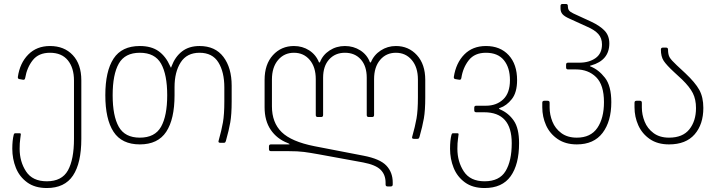

<svg xmlns="http://www.w3.org/2000/svg" viewBox="-20 -720 3616 968"><path d="M42 30Q42 -12 49 -40Q51 -48 56 -48H80Q85 -48 85 -43Q85 -39 82 -19.5Q79 0 79 30Q79 95 111.5 144.5Q144 194 216 194Q292 194 322.5 139Q353 84 353 -20V-314Q353 -378 322 -416Q291 -454 232 -454Q175 -454 145.5 -417Q116 -380 107 -327Q105 -316 96 -318L79 -321Q69 -322 70 -332Q80 -402 122.5 -445Q165 -488 232 -488Q304 -488 347 -442Q390 -396 390 -315V-20Q390 102 348 165Q306 228 216 228Q156 228 117 199.5Q78 171 60 126Q42 81 42 30Z M511 -240Q511 -361 552.5 -424.5Q594 -488 685 -488Q743 -488 779.5 -462Q816 -436 838 -386Q841 -379 842 -379Q843 -379 845 -386Q863 -434 898 -461Q933 -488 986 -488Q1065 -488 1106.5 -433Q1148 -378 1148 -288V-209Q1148 -143 1141 -103Q1134 -63 1119 -10Q1117 -4 1115 -2Q1113 0 1108 0H1091Q1079 0 1082 -10Q1097 -63 1104 -103Q1111 -143 1111 -209V-279Q1111 -357 1081 -405.5Q1051 -454 986 -454Q922 -454 891 -405.5Q860 -357 860 -281V-240Q860 -119 818 -55.5Q776 8 685 8Q594 8 552.5 -55.5Q511 -119 511 -240ZM685 -26Q761 -26 792 -81Q823 -136 823 -240Q823 -344 792 -399Q761 -454 685 -454Q610 -454 579 -399.5Q548 -345 548 -240Q548 -135 579 -80.5Q610 -26 685 -26Z M1924 210V201Q1924 161 1899 136Q1874 111 1811 99L1587 58Q1543 50 1512.5 46Q1482 42 1433 42H1346Q1336 42 1336 32V18Q1336 8 1346 8H1436Q1440 8 1440 7Q1440 5 1430 1Q1376 -20 1345 -65.5Q1314 -111 1314 -179V-317Q1314 -396 1356 -442Q1398 -488 1462 -488Q1505 -488 1539 -466Q1573 -444 1588 -406Q1589 -405 1590.5 -405Q1592 -405 1593 -406Q1607 -443 1641.5 -465.5Q1676 -488 1719 -488Q1762 -488 1796.5 -466Q1831 -444 1845 -406Q1846 -405 1847.5 -405Q1849 -405 1850 -406Q1865 -443 1899.5 -465.5Q1934 -488 1976 -488Q2040 -488 2082 -442Q2124 -396 2124 -317V-229Q2124 -163 2117 -123Q2110 -83 2095 -30Q2093 -24 2091 -22Q2089 -20 2084 -20H2067Q2055 -20 2058 -30Q2073 -83 2080 -123Q2087 -163 2087 -229V-319Q2087 -381 2056 -417.5Q2025 -454 1976 -454Q1927 -454 1896.5 -418Q1866 -382 1866 -321V-140Q1866 -130 1856 -130H1839Q1829 -130 1829 -140V-328Q1829 -387 1799 -420.5Q1769 -454 1719 -454Q1670 -454 1639.5 -420.5Q1609 -387 1609 -328V-140Q1609 -130 1599 -130H1582Q1572 -130 1572 -140V-321Q1572 -382 1541.5 -418Q1511 -454 1462 -454Q1413 -454 1382 -417.5Q1351 -381 1351 -319V-184Q1351 -102 1400 -54Q1449 -6 1565 17L1813 65Q1896 81 1928 115Q1960 149 1960 200V210Q1960 220 1950 220H1934Q1924 220 1924 210Z M2249 30Q2249 -12 2256 -40Q2258 -48 2263 -48H2287Q2292 -48 2292 -43Q2292 -39 2289 -19.5Q2286 0 2286 30Q2286 95 2318.5 144.5Q2351 194 2423 194Q2498 194 2529 142.5Q2560 91 2560 2Q2560 -154 2421 -154H2381Q2371 -154 2371 -164V-177Q2371 -187 2381 -187H2430Q2483 -187 2517 -219Q2551 -251 2551 -316Q2551 -379 2520.5 -416.5Q2490 -454 2430 -454Q2373 -454 2343.5 -416.5Q2314 -379 2306 -327Q2304 -316 2295 -318L2277 -321Q2267 -322 2268 -332Q2279 -403 2321 -445.5Q2363 -488 2430 -488Q2502 -488 2544.5 -442Q2587 -396 2587 -316Q2587 -254 2560.5 -220.5Q2534 -187 2501 -176Q2495 -174 2495.5 -172.5Q2496 -171 2502 -168Q2544 -150 2570.5 -111.5Q2597 -73 2597 2Q2597 109 2554.5 168.5Q2512 228 2423 228Q2363 228 2324 199.5Q2285 171 2267 126Q2249 81 2249 30Z M2714 -179V-202Q2714 -212 2724 -212H2741Q2751 -212 2751 -202V-178Q2751 -142 2765 -107Q2779 -72 2810 -49Q2841 -26 2888 -26Q2958 -26 2991.5 -75Q3025 -124 3025 -205Q3025 -292 2985.5 -331Q2946 -370 2884 -370H2844Q2834 -370 2834 -380V-394Q2834 -404 2844 -404H2901Q2950 -404 2982.5 -427Q3015 -450 3015 -496Q3015 -528 2996.5 -548.5Q2978 -569 2941 -585L2851 -626Q2826 -637 2816 -648.5Q2806 -660 2806 -677V-690Q2806 -700 2816 -700H2833Q2843 -700 2843 -690V-687Q2843 -676 2848.5 -668Q2854 -660 2871 -652L2960 -611Q3005 -590 3028.5 -565Q3052 -540 3052 -501Q3052 -416 2960 -390Q2950 -388 2957 -385Q2998 -369 3030 -328Q3062 -287 3062 -205Q3062 -108 3018 -50Q2974 8 2888 8Q2831 8 2791.5 -19Q2752 -46 2733 -88.5Q2714 -131 2714 -179Z M3179 -179V-202Q3179 -212 3189 -212H3206Q3216 -212 3216 -202V-178Q3216 -142 3230 -107Q3244 -72 3275 -49Q3306 -26 3353 -26Q3422 -26 3455.5 -68Q3489 -110 3489 -175Q3489 -219 3473 -250.5Q3457 -282 3419 -319L3379 -356Q3340 -392 3326 -413.5Q3312 -435 3312 -470Q3312 -480 3322 -480H3338Q3348 -480 3348 -470Q3348 -445 3356 -431Q3364 -417 3392 -391L3435 -351Q3485 -304 3505.5 -267Q3526 -230 3526 -176Q3526 -93 3482 -42.5Q3438 8 3353 8Q3295 8 3256 -19Q3217 -46 3198 -88.5Q3179 -131 3179 -179Z"/></svg>

Font: Barlow GEO Extra Light
Style: Regular
Weight: 200
Designer: Jeremy Tribby
Foundry: Tribby Type
Version: Version 1.408